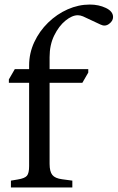

<svg xmlns="http://www.w3.org/2000/svg" viewBox="-20 -824 517 844"><path d="M28 0V-30L58 -35Q89 -40 98.5 -51.5Q108 -63 108 -94V-460H19V-475L45 -520H108V-536Q108 -590 130.5 -638.5Q153 -687 191.5 -724.5Q230 -762 277.5 -783Q325 -804 375 -804Q414 -804 445.5 -789Q477 -774 477 -749Q477 -732 459.5 -719Q442 -706 422 -716L345 -752Q333 -757 322 -757Q297 -757 268 -733.5Q239 -710 218.5 -668.5Q198 -627 198 -573V-520H368V-505L342 -460H198V-104Q198 -70 210 -55Q222 -40 253 -36L298 -30V0Z"/></svg>

Font: Hedvig Letters Serif 24pt 24pt
Style: Regular
Weight: 400
Version: Version 1.000